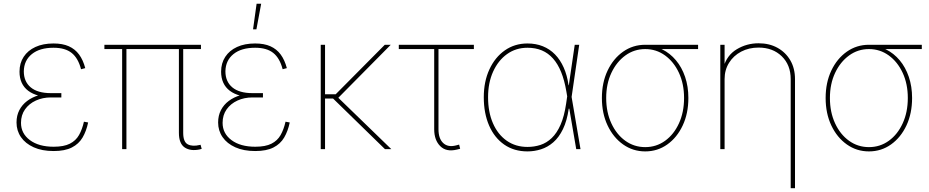

<svg xmlns="http://www.w3.org/2000/svg" viewBox="-20 -780 4860 1004"><path d="M260.7 9.8Q199.7 9.8 156.2 -9.8Q112.8 -29.3 89.6 -63Q66.4 -96.7 66.4 -139.6Q66.4 -175.8 81.1 -204.1Q95.7 -232.4 122.1 -252.2Q148.4 -272 184.1 -282.5Q219.7 -293 261.7 -293H300.8V-270.5H246.1Q203.1 -270.5 167.5 -254.2Q131.8 -237.8 110.8 -208Q89.8 -178.2 89.8 -137.7Q89.8 -82 136.2 -47.4Q182.6 -12.7 260.7 -12.7Q314 -12.7 345.2 -28.6Q376.5 -44.4 393.1 -73.7Q409.7 -103 418.9 -143.6L440.9 -139.6Q431.6 -94.7 411.9 -61Q392.1 -27.3 355.7 -8.8Q319.3 9.8 260.7 9.8ZM261.7 -270.5Q217.8 -270.5 184.1 -279.3Q150.4 -288.1 127.7 -305.2Q105 -322.3 93.5 -347.4Q82 -372.6 82 -405.3Q82 -449.7 103.8 -482.9Q125.5 -516.1 165.3 -534.4Q205.1 -552.7 259.8 -552.7Q307.1 -552.7 339.8 -538.1Q372.6 -523.4 393.6 -494.9Q414.6 -466.3 425.8 -423.8L403.8 -418Q388.7 -476.1 354.7 -503.2Q320.8 -530.3 259.8 -530.3Q187.5 -530.3 146.5 -497.1Q105.5 -463.9 104.5 -407.2Q104.5 -353.5 140.6 -323.2Q176.8 -293 246.1 -293H300.8V-270.5Z M1025.9 1Q977.1 11.7 946.3 -8.5Q915.5 -28.8 915.5 -85.4V-534.2H938V-85.4Q938 -37.6 962.2 -25.1Q986.3 -12.7 1024.9 -22Q1027.8 -22.9 1026.9 -22.7Q1025.9 -22.5 1028.8 -22.9L1034.7 -1.5Q1032.7 -1 1030.5 -0.5Q1028.3 0 1025.9 1ZM618.7 0V-534.2H641.1V0ZM525.9 -523.4V-545.9H1030.8V-523.4Z M1314.9 9.8Q1253.9 9.8 1210.4 -9.8Q1167 -29.3 1143.8 -63Q1120.6 -96.7 1120.6 -139.6Q1120.6 -175.8 1135.3 -204.1Q1149.9 -232.4 1176.3 -252.2Q1202.6 -272 1238.3 -282.5Q1273.9 -293 1315.9 -293H1355V-270.5H1300.3Q1257.3 -270.5 1221.7 -254.2Q1186 -237.8 1165 -208Q1144 -178.2 1144 -137.7Q1144 -82 1190.4 -47.4Q1236.8 -12.7 1314.9 -12.7Q1368.2 -12.7 1399.4 -28.6Q1430.7 -44.4 1447.3 -73.7Q1463.9 -103 1473.1 -143.6L1495.1 -139.6Q1485.8 -94.7 1466.1 -61Q1446.3 -27.3 1409.9 -8.8Q1373.5 9.8 1314.9 9.8ZM1315.9 -270.5Q1272 -270.5 1238.3 -279.3Q1204.6 -288.1 1181.9 -305.2Q1159.2 -322.3 1147.7 -347.4Q1136.2 -372.6 1136.2 -405.3Q1136.2 -449.7 1158 -482.9Q1179.7 -516.1 1219.5 -534.4Q1259.3 -552.7 1314 -552.7Q1361.3 -552.7 1394 -538.1Q1426.8 -523.4 1447.8 -494.9Q1468.8 -466.3 1480 -423.8L1458 -418Q1442.9 -476.1 1408.9 -503.2Q1375 -530.3 1314 -530.3Q1241.7 -530.3 1200.7 -497.1Q1159.7 -463.9 1158.7 -407.2Q1158.7 -353.5 1194.8 -323.2Q1231 -293 1300.3 -293H1355V-270.5ZM1303.2 -626.5 1321.8 -760.3H1345.7L1320.8 -626.5Z M1679.7 -545.9V0H1657.2V-545.9ZM2023.4 -545.9 1745.1 -264.6H1665V-287.1H1735.4L1992.2 -545.9ZM1993.2 0 1716.8 -269.5 1743.2 -274.4 2026.4 0Z M2368.2 2.4Q2313.5 15.6 2282 -15.9Q2250.5 -47.4 2250.5 -104V-523.4H2065.4V-545.9H2458V-523.4H2272.9V-104Q2272.9 -55.2 2297.6 -32Q2322.3 -8.8 2364.3 -19.5Q2368.2 -20.5 2372.6 -21.7Q2377 -22.9 2380.9 -23.9L2386.2 -2Q2381.8 -1 2377.2 0.2Q2372.6 1.5 2368.2 2.4Z M2738.3 11.7Q2668 11.7 2616.7 -23.9Q2565.4 -59.6 2537.6 -123.5Q2509.8 -187.5 2509.8 -271.5Q2509.8 -353.5 2539.1 -417Q2568.4 -480.5 2619.9 -516.6Q2671.4 -552.7 2738.3 -552.7Q2782.2 -552.7 2818.6 -538.1Q2855 -523.4 2882.3 -495.4Q2909.7 -467.3 2927.7 -426.8Q2945.8 -386.2 2953.1 -334H2959L2968.8 -274.4L3015.6 0H2993.2L2941.4 -302.7Q2931.6 -360.4 2914.3 -403.1Q2897 -445.8 2871.8 -474.1Q2846.7 -502.4 2813.5 -516.4Q2780.3 -530.3 2738.3 -530.3Q2677.7 -530.3 2631.3 -497.1Q2585 -463.9 2558.6 -405.5Q2532.2 -347.2 2532.2 -271.5Q2532.2 -194.3 2557.6 -135.7Q2583 -77.1 2629.4 -44.4Q2675.8 -11.7 2738.3 -11.7Q2773.9 -11.7 2806.2 -22.2Q2838.4 -32.7 2865.2 -58.3Q2892.1 -84 2911.4 -127.9Q2930.7 -171.9 2940.4 -238.3L2985.4 -545.9H3008.8L2968.8 -271.5L2960 -211.9H2954.1Q2944.8 -147.9 2923.8 -104.7Q2902.8 -61.5 2873.3 -35.9Q2843.8 -10.3 2809.1 0.7Q2774.4 11.7 2738.3 11.7Z M3354 11.7Q3289.6 11.7 3238.3 -24.7Q3187 -61 3157.2 -124Q3127.4 -187 3127.4 -267.6Q3127.4 -348.1 3157.2 -410.9Q3187 -473.6 3238.3 -509.8Q3289.6 -545.9 3354 -545.9H3630.4V-523.4H3408.7H3354Q3296.4 -523.4 3250.2 -490Q3204.1 -456.5 3177 -398.9Q3149.9 -341.3 3149.9 -267.6Q3149.9 -193.4 3176.8 -135.3Q3203.6 -77.1 3249.8 -43.9Q3295.9 -10.7 3354 -10.7Q3412.1 -10.7 3458 -43.9Q3503.9 -77.1 3530.5 -135.3Q3557.1 -193.4 3557.1 -267.6Q3557.1 -341.3 3530.3 -399.2Q3503.4 -457 3457.5 -490.2Q3411.6 -523.4 3354 -523.4V-542Q3401.9 -542 3442.9 -521.7Q3483.9 -501.5 3514.6 -464.8Q3545.4 -428.2 3562.5 -377.9Q3579.6 -327.6 3579.6 -267.6Q3579.6 -187 3550 -124Q3520.5 -61 3469.5 -24.7Q3418.5 11.7 3354 11.7Z M3769 -366.2V0H3746.6V-545.9H3769V-428.7H3763.2Q3780.8 -491.2 3832.8 -522.5Q3884.8 -553.7 3946.8 -553.7Q4002.9 -553.7 4045.7 -530Q4088.4 -506.3 4112.8 -464.4Q4137.2 -422.4 4137.2 -366.2V204.1H4114.7V-366.2Q4114.7 -440.4 4067.9 -485.8Q4021 -531.2 3946.8 -531.2Q3896 -531.2 3855.7 -510Q3815.4 -488.8 3792.2 -451.4Q3769 -414.1 3769 -366.2Z M4523.9 11.7Q4459.5 11.7 4408.2 -24.7Q4356.9 -61 4327.1 -124Q4297.4 -187 4297.4 -267.6Q4297.4 -348.1 4327.1 -410.9Q4356.9 -473.6 4408.2 -509.8Q4459.5 -545.9 4523.9 -545.9H4800.3V-523.4H4578.6H4523.9Q4466.3 -523.4 4420.2 -490Q4374 -456.5 4346.9 -398.9Q4319.8 -341.3 4319.8 -267.6Q4319.8 -193.4 4346.7 -135.3Q4373.5 -77.1 4419.7 -43.9Q4465.8 -10.7 4523.9 -10.7Q4582 -10.7 4627.9 -43.9Q4673.8 -77.1 4700.4 -135.3Q4727.1 -193.4 4727.1 -267.6Q4727.1 -341.3 4700.2 -399.2Q4673.3 -457 4627.4 -490.2Q4581.5 -523.4 4523.9 -523.4V-542Q4571.8 -542 4612.8 -521.7Q4653.8 -501.5 4684.6 -464.8Q4715.3 -428.2 4732.4 -377.9Q4749.5 -327.6 4749.5 -267.6Q4749.5 -187 4720 -124Q4690.4 -61 4639.4 -24.7Q4588.4 11.7 4523.9 11.7Z"/></svg>

Font: Inter Thin
Style: Regular
Weight: 250
Designer: Rasmus Andersson
Foundry: rsms
Version: Version 4.001;git-66647c0bb